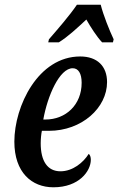

<svg xmlns="http://www.w3.org/2000/svg" viewBox="-20 -786 503 816"><path d="M185 -606H230C270 -631 306 -665 347 -703C365 -671 392 -629 414 -606H460L463 -619C445 -657 419 -722 408 -766H307C276 -720 221 -657 188 -619ZM207 10C316 10 366 -59 366 -107C366 -118 363 -128 357 -132C334 -95 289 -58 237 -58C182 -58 153 -101 153 -177C153 -195 155 -216 158 -230H188C328 -230 435 -328 435 -437C435 -505 393 -546 321 -546C142 -546 41 -335 41 -184C41 -53 115 10 207 10ZM164 -278C182 -379 233 -496 289 -496C313 -496 327 -474 327 -434C327 -341 260 -278 173 -278Z"/></svg>

Font: Noto Serif Condensed Semi
Style: Italic
Weight: 600
Width: 3
Italic angle: -12°
Designer: Monotype Design Team
Foundry: Monotype Imaging Inc.
Version: Version 1.901